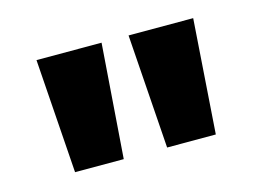

<svg xmlns="http://www.w3.org/2000/svg" viewBox="-50 -932 568 419"><g transform="rotate(-15 234.0 -722.0)"><path d="M75 -593H185L204 -851H57ZM283 -593H393L411 -851H265Z"/></g></svg>

Font: Noto Sans Tamil UI ExtraCondensed ExtraBold
Style: Regular
Weight: 800
Width: 2
Designer: Jelle Bosma - Monotype Design Team
Foundry: Monotype Imaging Inc.
Version: Version 2.004